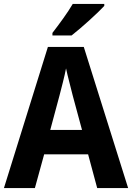

<svg xmlns="http://www.w3.org/2000/svg" viewBox="-20 -954 670 974"><path d="M509 -924V-934H349C323 -889 279 -830 246 -787V-774H343C392 -812 475 -887 509 -924ZM473 0H630L405 -716H223L0 0H157L204 -171H427ZM349 -469 396 -295H235L282 -470C290 -501 308 -569 315 -607C323 -568 340 -507 349 -469Z"/></svg>

Font: Noto Sans Myanmar SemiCondensed
Style: Bold
Weight: 700
Width: 4
Designer: Monotype Design Team
Foundry: Monotype Imaging Inc.
Version: Version 2.107